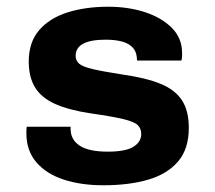

<svg xmlns="http://www.w3.org/2000/svg" viewBox="-20 -541 640 571"><path d="M287.5 10Q221 10 169.2 -7Q117.5 -24 88 -58.5Q58.5 -93 58.5 -144.5Q58.5 -148.5 58.5 -153Q58.5 -157.5 59.5 -164H190V-157.5Q190 -125.5 217 -107.8Q244 -90 300.5 -90Q353.5 -90 376.8 -104.5Q400 -119 400 -142.5Q400 -159 389.5 -169Q379 -179 347 -186.8Q315 -194.5 249 -204Q185.5 -213.5 144.8 -231.5Q104 -249.5 84.8 -280.2Q65.5 -311 65.5 -358Q65.5 -415 96.2 -451Q127 -487 180.5 -504Q234 -521 302 -521Q361.5 -521 411.2 -504.8Q461 -488.5 491.2 -458Q521.5 -427.5 521.5 -383.5Q521.5 -379.5 521.5 -374Q521.5 -368.5 519.5 -361H387.5Q387.5 -384.5 376 -398Q364.5 -411.5 343.8 -417.2Q323 -423 294.5 -423Q205 -423 205 -375Q205 -360.5 215.5 -351.5Q226 -342.5 255.8 -335.5Q285.5 -328.5 343.5 -319.5Q414.5 -309.5 458 -291.5Q501.5 -273.5 521.5 -242.2Q541.5 -211 541.5 -160.5Q541.5 -98.5 509.8 -61Q478 -23.5 421 -6.8Q364 10 287.5 10Z"/></svg>

Font: Chivo Mono Medium
Style: Regular
Weight: 500
Monospace: yes
Designer: Hector Gatti
Foundry: Omnibus-Type
Version: Version 1.008